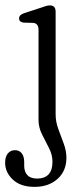

<svg xmlns="http://www.w3.org/2000/svg" viewBox="-44 -474 318 730"><path d="M167.5 -39.5Q167.5 -11 177.8 16.8Q188 44.5 198.2 71.8Q208.5 99 208.5 126Q208.5 176 174.8 206.2Q141 236.5 87.5 236.5Q34 236.5 4.8 208.8Q-24.5 181 -24.5 145Q-24.5 121.5 -14 109.2Q-3.5 97 13 97Q29.5 97 38.8 109Q48 121 48 142V156Q48 179 60.2 192Q72.5 205 98 205Q155.5 204 155.5 141Q155.5 114.5 142.2 88.8Q129 63 115.8 36.8Q102.5 10.5 102.5 -17.5V-360.5Q102.5 -385 82.5 -387L45.5 -388Q28.5 -390.5 28.5 -404Q28.5 -417.5 48 -424L109.5 -444Q121 -448 129.8 -450.8Q138.5 -453.5 145.5 -453.5Q167.5 -453.5 167.5 -429.5Z"/></svg>

Font: Fraunces 72pt S100 Light
Style: Regular
Weight: 300
Version: Version 1.000; ttfautohint (v1.8.3)